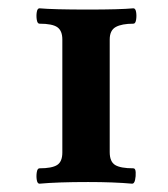

<svg xmlns="http://www.w3.org/2000/svg" viewBox="-20 -438 404 462"><path d="M75 4Q70 4 68.5 -5Q67 -14 68.5 -23.5Q70 -33 75 -33Q105 -33 117.5 -41Q130 -49 130 -71V-343Q130 -364 118 -372.5Q106 -381 75 -381Q70 -381 68.5 -390.5Q67 -400 68.5 -409Q70 -418 75 -418Q108 -415 192 -415Q268 -415 301 -418Q306 -418 307.5 -409Q309 -400 307.5 -390.5Q306 -381 301 -381Q273 -381 258.5 -373Q244 -365 244 -343V-72Q244 -49 257 -41Q270 -33 301 -33Q306 -33 306.5 -23.5Q307 -14 305 -5Q303 4 298 4Q276 2 249.5 1Q223 0 192 0Q155 0 126 1Q97 2 75 4Z"/></svg>

Font: Junicode SmExp
Style: Bold
Weight: 700
Width: 6
Designer: Peter S. Baker
Version: Version 2.205; ttfautohint (v1.8.4)